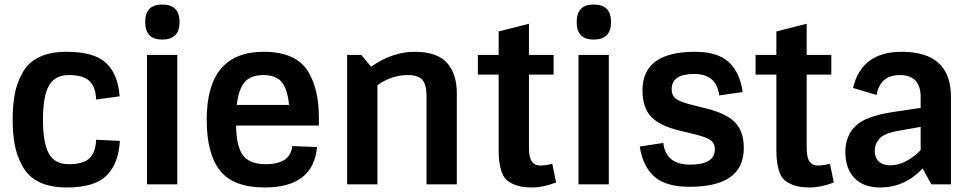

<svg xmlns="http://www.w3.org/2000/svg" viewBox="-20 -815 4309 849"><path d="M405 -197 510 -192Q504 -90 450.5 -38Q397 14 275 14Q132 14 80 -79Q55 -124 45.5 -173Q36 -222 36 -286.5Q36 -351 45.5 -400.5Q55 -450 80 -494Q131 -586 275 -586Q396 -586 449 -536.5Q502 -487 509 -389L405 -375Q403 -431 375.5 -457Q348 -483 284.5 -483Q221 -483 195.5 -435Q170 -387 170 -286Q170 -185 195.5 -137Q221 -89 284.5 -89Q348 -89 375.5 -115Q403 -141 405 -197Z M630 -572H764V0H630ZM697 -640Q622 -640 622 -717.5Q622 -795 697 -795Q774 -795 774 -717.5Q774 -640 697 -640Z M1150 14Q1012 14 953 -60.5Q894 -135 894 -286Q894 -586 1146 -586Q1291 -586 1344 -496Q1390 -419 1390 -296V-260H1024Q1025 -166 1055 -127.5Q1085 -89 1154 -89Q1265 -89 1272 -169L1382 -165Q1366 14 1150 14ZM1027 -351H1258Q1252 -418 1227 -450.5Q1202 -483 1145 -483Q1088 -483 1061.5 -451.5Q1035 -420 1027 -351Z M1621 -520Q1715 -586 1813.5 -586Q1912 -586 1956 -537.5Q2000 -489 2000 -404V0H1866V-390Q1866 -441 1847.5 -462Q1829 -483 1783 -483Q1711 -483 1649 -438V0H1515V-572H1578Z M2093 -485V-572H2185V-676L2319 -710V-572H2428V-485H2319V-162Q2319 -119 2331.5 -101Q2344 -83 2368.5 -83Q2393 -83 2422 -91L2439 -8Q2380 14 2333.5 14Q2287 14 2259 3Q2231 -8 2217 -22.5Q2203 -37 2196 -62Q2185 -97 2185 -149V-485Z M2538 -572H2672V0H2538ZM2605 -640Q2530 -640 2530 -717.5Q2530 -795 2605 -795Q2682 -795 2682 -717.5Q2682 -640 2605 -640Z M3269 -160Q3269 11 3029 11Q2924 11 2873 -34.5Q2822 -80 2809 -167L2913 -183Q2924 -87 3032.5 -87Q3141 -87 3141 -155Q3141 -183 3119.5 -197Q3098 -211 3033 -226L2987 -237Q2898 -258 2859.5 -298.5Q2821 -339 2821 -416Q2821 -586 3053 -586Q3153 -586 3202.5 -540.5Q3252 -495 3264 -408L3160 -393Q3149 -488 3049.5 -488Q2950 -488 2950 -420Q2950 -392 2969.5 -377.5Q2989 -363 3049 -349L3101 -336Q3190 -314 3229.5 -274.5Q3269 -235 3269 -160Z M3321 -485V-572H3413V-676L3547 -710V-572H3656V-485H3547V-162Q3547 -119 3559.5 -101Q3572 -83 3596.5 -83Q3621 -83 3650 -91L3667 -8Q3608 14 3561.5 14Q3515 14 3487 3Q3459 -8 3445 -22.5Q3431 -37 3424 -62Q3413 -97 3413 -149V-485Z M3967 -586Q4185 -586 4185 -387V0H4098L4060 -70Q3980 14 3873 14Q3797 14 3757.5 -28.5Q3718 -71 3718 -142.5Q3718 -214 3763 -258Q3808 -302 3931 -320L4051 -338V-386Q4051 -483 3959 -483Q3872 -483 3856 -395L3752 -426Q3790 -586 3967 -586ZM3916 -84Q3984 -84 4051 -151V-254L3955 -237Q3890 -226 3869 -202Q3848 -178 3848 -148Q3848 -118 3866 -101Q3884 -84 3916 -84Z"/></svg>

Font: Sintony
Style: Bold
Weight: 700
Designer: Eduardo Rodriguez Tunni
Foundry: Eduardo Rodriguez Tunni
Version: Version 1.001